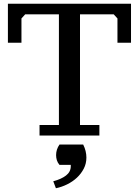

<svg xmlns="http://www.w3.org/2000/svg" viewBox="-20 -720 738 1020"><path d="M508 0H190V-56H293V-644H114L94 -622V-493H22V-700H676V-493H604V-622L584 -644H405V-56H508ZM263 243Q305 232 330.5 212.5Q356 193 356 163V156H296Q286 144 282 131Q278 118 278 104Q278 74 296 48H422Q439 82 439 117Q439 149 425 176Q411 203 388.5 224Q366 245 336.5 259.5Q307 274 277 280Z"/></svg>

Font: PT Serif Caption
Style: Regular
Weight: 400
Designer: A.Korolkova, O.Umpeleva, V.Yefimov
Foundry: ParaType Ltd
Version: Version 1.000W OFL